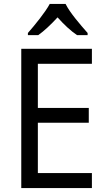

<svg xmlns="http://www.w3.org/2000/svg" viewBox="-20 -1057 546 984"><path d="M316 -1037H235C212 -994 159 -929 123 -888V-877H176C206 -898 241 -931 275 -968C308 -931 343 -898 375 -877H429V-888C392 -930 338 -992 316 -1037ZM451 -93V-170H174V-428H435V-504H174V-730H451V-807H89V-93Z"/></svg>

Font: Noto Sans Kannada UI SemiCondensed SemiBold
Style: Regular
Weight: 600
Width: 4
Designer: Jelle Bosma - Monotype Design Team
Foundry: Monotype Imaging Inc.
Version: Version 2.006